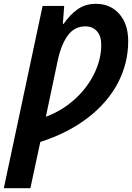

<svg xmlns="http://www.w3.org/2000/svg" viewBox="-46 -745 691 1005"><path d="M177 -714H290L283 -620H287Q320 -668 360.5 -696.5Q401 -725 456 -725Q532 -725 578.5 -672Q625 -619 625 -530Q625 -414 571.5 -311.5Q518 -209 414.5 -129Q311 -49 165 -2L113 240H-26ZM484 -511Q484 -556 461.5 -581.5Q439 -607 401 -607Q343 -607 307.5 -557.5Q272 -508 254 -418L194 -134Q276 -164 342 -222.5Q408 -281 446 -357Q484 -433 484 -511Z"/></svg>

Font: Noto Sans Display
Style: Bold Italic
Weight: 700
Italic angle: -12°
Designer: Monotype Design team
Foundry: Monotype Imaging Inc.
Version: Version 1.000